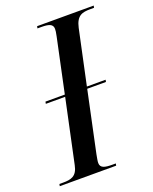

<svg xmlns="http://www.w3.org/2000/svg" viewBox="-160 -790 693 867"><g transform="rotate(-20 186.5 -357.0)"><path d="M-25 0H246L248 -10H231C197 -10 174 -14 174 -39C174 -48 177 -63 180 -79L242 -371H332L334 -381H244L300 -643C312 -697 338 -704 378 -704H396L398 -714H126L124 -704H142C177 -704 198 -699 198 -675C198 -669 197 -657 193 -640L138 -381H45L43 -371H136L71 -66C61 -16 33 -10 -5 -10H-23Z"/></g></svg>

Font: Noto Serif Display Condensed Medium
Style: Italic
Weight: 500
Width: 3
Italic angle: -12°
Designer: Monotype Design Team
Foundry: Monotype Imaging Inc.
Version: Version 2.009